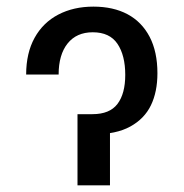

<svg xmlns="http://www.w3.org/2000/svg" viewBox="-20 -557 552 577"><path d="M260.7 -537.1Q320.3 -537.1 363.3 -514.2Q406.2 -491.2 429.7 -446.3Q453.1 -401.4 453.1 -336.9Q453.1 -281.2 433.6 -240.7Q414.1 -200.2 371.6 -176.8Q329.1 -153.3 260.7 -153.3H236.3V-213.9H257.8Q309.6 -213.9 333 -244.6Q356.4 -275.4 356.4 -332Q356.4 -390.6 333 -425.3Q309.6 -460 258.8 -460Q210 -460 183.1 -426.3Q156.2 -392.6 156.2 -333H58.6Q58.6 -397.5 84 -443.4Q109.4 -489.3 155.3 -513.2Q201.2 -537.1 260.7 -537.1ZM310.5 -213.9V0H212.9V-213.9Z"/></svg>

Font: WEMIX Pretendard Variable
Style: Regular
Weight: 400
Designer: Base glyphs from Inter by Rasmus Andersson; Hangeul glyphs from Noto Sans CJK(Source Han Sans) by Jang Soo-young and Kan
Foundry: Kil Hyung-jin
Version: Version 1.000;Glyphs 3.2 (3208)